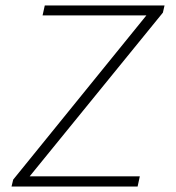

<svg xmlns="http://www.w3.org/2000/svg" viewBox="-20 -679 640 699"><path d="M481 0H22L28 -25L513 -623H135L143 -659H579L573 -633L88 -37H489Z"/></svg>

Font: TypoPRO Source Code Pro
Style: Italic
Weight: 300
Italic angle: -11°
Monospace: yes
Designer: Paul D. Hunt, Teo Tuominen
Foundry: Adobe Systems Incorporated
Version: Version 1.030;PS 1.0;hotconv 1.0.84;makeotf.lib2.5.63406